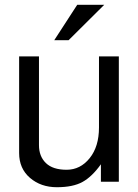

<svg xmlns="http://www.w3.org/2000/svg" viewBox="-20 -760 577 803"><path d="M303 -740H416L267 -592H207ZM477 0H402V-73Q365 -21 325 1Q285 23 218 23Q151 23 105.5 -16Q60 -55 60 -120V-524H143V-153Q143 -106 172 -78Q201 -50 258.5 -50Q316 -50 355 -98.5Q394 -147 394 -227V-524H477Z"/></svg>

Font: Autonym
Style: Regular
Weight: 500
Version: Version 1.0.20131126